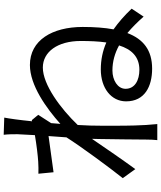

<svg xmlns="http://www.w3.org/2000/svg" viewBox="64 -898 872 1040"><g transform="rotate(-90 500.0 -378.0)"><path d="M293 -720 288 -625C236 -616 177 -609 144 -607C120 -606 101 -605 79 -606L87 -524L283 -551L276 -454C226 -375 111 -219 55 -149L104 -81C153 -148 219 -244 268 -316L267 -277C265 -168 265 -117 264 -21C264 -5 263 24 261 38H348C346 20 344 -5 343 -23C338 -112 339 -173 339 -264C339 -303 340 -347 343 -393C432 -486 562 -582 654 -582C739 -582 798 -502 798 -377C798 -327 796 -280 790 -238C744 -258 696 -268 644 -268C542 -268 471 -211 471 -131C471 -30 552 10 648 10C749 10 808 -38 841 -124C871 -99 900 -70 930 -36L973 -101C935 -141 898 -173 861 -199C870 -247 874 -304 874 -366C874 -531 802 -652 668 -652C558 -652 434 -563 349 -487L353 -537L398 -607L369 -642L363 -640C370 -710 378 -766 383 -791L290 -794C293 -769 293 -742 293 -720ZM774 -169C753 -102 713 -59 642 -59C586 -59 539 -83 539 -134C539 -177 586 -205 638 -205C687 -205 732 -192 774 -169Z"/></g></svg>

Font: Noto Sans Mono CJK HK
Style: Regular
Weight: 400
Designer: Ryoko NISHIZUKA 西塚涼子 (kana, bopomofo & ideographs); Paul D. Hunt (Latin, Greek & Cyrillic); Sandoll Communications 산돌커뮤니
Foundry: Adobe
Version: Version 2.004;hotconv 1.0.118;makeotfexe 2.5.65603